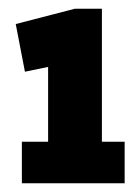

<svg xmlns="http://www.w3.org/2000/svg" viewBox="-20 -789 317 439"><path d="M30 -370V-465H90V-636L37 -625L16 -734L151 -769H213V-465H265V-370Z"/></svg>

Font: Georama Condensed Black
Style: Regular
Weight: 900
Width: 3
Designer: Jean-Baptiste Levee
Foundry: Production Type
Version: Version 1.000